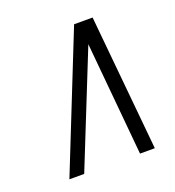

<svg xmlns="http://www.w3.org/2000/svg" viewBox="-90 -780 534 585"><g transform="rotate(-20 177.0 -487.5)"><path d="M38 -268 213 -707H273L315 -268H267L233 -635L86 -268Z"/></g></svg>

Font: Georama ExtraCondensed
Style: Italic
Weight: 400
Width: 2
Italic angle: -9°
Designer: Jean-Baptiste Levee
Foundry: Production Type
Version: Version 1.000